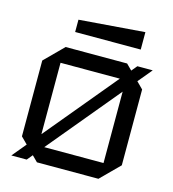

<svg xmlns="http://www.w3.org/2000/svg" viewBox="-108 -815 816 905"><g transform="rotate(15 300.0 -362.5)"><path d="M55 -100V-470L145 -560H445L545 -460V-90L455 0H155ZM141 -78H459V-482H141ZM30 0 495 -560H570L105 0ZM170 -640V-700L490 -725V-640Z"/></g></svg>

Font: Tektur
Style: Regular
Weight: 400
Designer: Adam Jagosz
Foundry: Adam Jagosz
Version: Version 1.005;gftools[0.9.30]